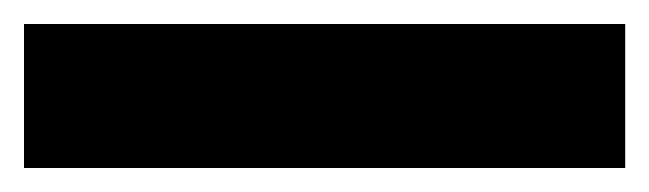

<svg xmlns="http://www.w3.org/2000/svg" viewBox="-22 -900 541 160"><path d="M499 -760V-880H-2V-760Z"/></svg>

Font: Noto Sans Armenian Condensed Black
Style: Regular
Weight: 900
Width: 3
Designer: Monotype Design Team
Foundry: Monotype Imaging Inc.
Version: Version 2.008